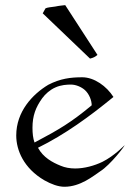

<svg xmlns="http://www.w3.org/2000/svg" viewBox="-20 -713 510 733"><path d="M352.1 -503.4 229 -693.4C221.7 -692.4 206.1 -691.4 190.9 -688L168.9 -685.1C163.1 -684.1 157.7 -683.1 153.8 -681.2L143.1 -662.1L323.7 -489.3C335.9 -492.2 343.8 -496.1 352.1 -503.4ZM330.1 -311C252 -246.1 207 -219.2 111.8 -168.9C106 -185.1 104 -204.1 104 -225.1C104 -271 116.2 -303.2 141.1 -337.9C152.8 -354 170.9 -370.1 190.9 -378.9C212.9 -389.2 236.8 -390.1 251 -390.1C270 -390.1 291 -380.9 304.2 -369.1C320.8 -354 330.1 -329.1 330.1 -311ZM413.1 -342.8C387.2 -383.8 339.8 -418 293.9 -418C250 -418 210 -413.1 164.1 -389.2C104 -353 42 -287.1 42 -195.8C42 -139.2 70.8 -70.8 148.9 -24.9C175.8 -9.8 202.1 0 226.1 0C287.1 0 335.9 -41 362.8 -59.1C400.9 -83 459 -158.2 455.1 -158.2C455.1 -158.2 417 -118.2 371.1 -95.2C339.8 -80.1 301.8 -69.8 267.1 -69.8C247.1 -69.8 228 -73.2 211.9 -80.1C180.2 -92.8 145 -111.8 125 -148.9C229 -200.2 321.8 -268.1 413.1 -342.8Z"/></svg>

Font: Pierce
Style: Roman
Weight: 500
Version: Version 0.2.0